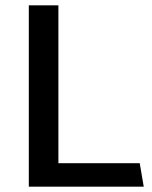

<svg xmlns="http://www.w3.org/2000/svg" viewBox="-20 -700 569 720"><path d="M504 -88H199V-680H88V0H519Z"/></svg>

Font: Catamaran SemiBold
Style: Regular
Weight: 600
Designer: Pria Ravichandran
Version: Version 2.000